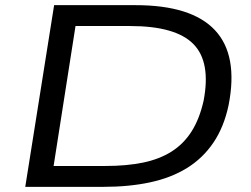

<svg xmlns="http://www.w3.org/2000/svg" viewBox="-20 -725 975 745"><path d="M78 0 190 -705H506Q723 -705 814 -608Q905 -511 867 -317Q849 -232 808 -171.5Q767 -111 705.5 -73Q644 -35 562.5 -17.5Q481 0 382 0ZM188 -81H390Q471 -81 534.5 -94Q598 -107 645 -136.5Q692 -166 723 -214.5Q754 -263 770 -334Q799 -485 730 -554.5Q661 -624 485 -624H273Z"/></svg>

Font: Nunito Sans 10pt Expanded
Style: Italic
Weight: 400
Width: 7
Italic angle: -9°
Designer: Vernon Adams
Foundry: Vernon Adams
Version: Version 3.101;gftools[0.9.27]